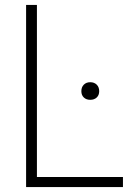

<svg xmlns="http://www.w3.org/2000/svg" viewBox="-20 -760 524 780"><path d="M86 0V-740H130V-41H479.5V0ZM346.5 -354.5Q330.5 -354.5 320.5 -364Q310.5 -373.5 310.5 -389.5Q310.5 -406 320.5 -416Q330.5 -426 346.5 -426Q363 -426 373 -416Q383 -406 383 -389.5Q383 -373.5 373 -364Q363 -354.5 346.5 -354.5Z"/></svg>

Font: Encode Sans Semi Condensed ExtraLight
Style: Regular
Weight: 200
Width: 4
Designer: Multiple Designers
Foundry: Impallari Type
Version: Version 3.000; ttfautohint (v1.8.3) -l 8 -r 50 -G 200 -x 14 